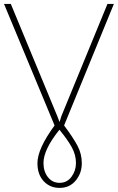

<svg xmlns="http://www.w3.org/2000/svg" viewBox="-23 -710 592 964"><path d="M-2.9 -690.4H31.2L264.6 -127L275.4 -98.6H276.4L285.2 -127L516.6 -690.4H548.8L298.8 -80.1Q344.7 -18.6 366.2 22Q387.7 62.5 387.7 109.4Q387.7 160.2 356.9 196.8Q326.2 233.4 276.4 233.4Q227.5 233.4 196.3 199.7Q165 166 165 109.4Q165 37.1 251 -80.1ZM195.3 108.4Q195.3 151.4 217.8 179.7Q240.2 208 276.4 208Q313.5 208 335.9 177.7Q358.4 147.5 358.4 108.4Q358.4 67.4 337.4 29.3Q316.4 -8.8 275.4 -58.6Q195.3 41 195.3 108.4Z"/></svg>

Font: Gothic A1 Thin
Style: Regular
Weight: 250
Designer: HanYang I&C Co.,Ltd.
Foundry: HanYang I&C Co.,Ltd.
Version: Version 2.50